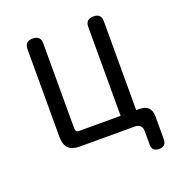

<svg xmlns="http://www.w3.org/2000/svg" viewBox="-127 -667 854 914"><g transform="rotate(-20 300.0 -210.0)"><path d="M561 104Q561 122 552 131Q543 140 525 140Q507 140 498 131Q489 122 489 104V37Q489 19 479.5 9.5Q470 0 452 0H173Q135 0 116.5 -18.5Q98 -37 98 -75V-520Q98 -541 108 -550.5Q118 -560 138 -560Q158 -560 168 -550.5Q178 -541 178 -520V-89Q178 -80 182.5 -75.5Q187 -71 196 -71H406V-520Q406 -541 416 -550.5Q426 -560 446 -560Q466 -560 475.5 -550.5Q485 -541 485 -520V-71H501Q531 -71 546 -56Q561 -41 561 -11Z"/></g></svg>

Font: Maple Mono NL Light
Style: Regular
Weight: 300
Monospace: yes
Designer: subframe7536
Version: Version 7.000